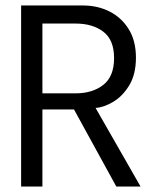

<svg xmlns="http://www.w3.org/2000/svg" viewBox="-20 -680 590 700"><path d="M57 -660H283Q335.9 -660 379.5 -638Q423.2 -615.9 449.4 -573.5Q475.6 -531 475.6 -469.9Q475.6 -408.9 451.1 -368.7Q426.6 -328.6 392.2 -308.4Q357.9 -288.1 328.4 -286.6L492.4 0H404L249.8 -280.9H134.6V0H57ZM134.6 -339.7H255.9Q317 -339.7 356.4 -370.4Q395.9 -401.1 395.9 -468Q395.9 -534.9 356.6 -564.5Q317.4 -594.1 256.3 -594.1H134.6Z"/></svg>

Font: League Spartan Extralight
Style: Regular
Weight: 200
Foundry: The League of Moveable Type
Version: Version 2.300; ttfautohint (v1.8.3)